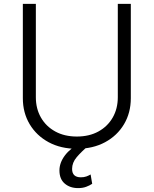

<svg xmlns="http://www.w3.org/2000/svg" viewBox="-20 -747 784 980"><path d="M581.3 -727.3H647.7V-245.7Q647.7 -171.5 613.1 -113.1Q578.5 -54.7 516.3 -21.1Q454.2 12.4 372.2 12.4Q290.5 12.4 228.3 -21.1Q166.2 -54.7 131.4 -113.1Q96.6 -171.5 96.6 -245.7V-727.3H163V-250.4Q163 -192.5 188.9 -147.2Q214.8 -101.9 261.9 -76Q308.9 -50.1 372.2 -50.1Q435.7 -50.1 482.6 -76Q529.5 -101.9 555.4 -147.2Q581.3 -192.5 581.3 -250.4ZM378.6 213.1Q337.4 213.1 310.4 190Q283.4 166.9 283.4 122.9Q283.4 83.5 311.4 46.2Q339.5 8.9 398.1 -23.4L429 -1.1Q395.6 27 371.8 54.9Q348 82.7 348 115.1Q348 158 392.8 158Q408.7 158 421 153.6Q433.2 149.1 442.5 143.5L450.6 191.1Q437.5 199.9 419.7 206.5Q402 213.1 378.6 213.1Z"/></svg>

Font: Inter Zeller Light
Style: Regular
Weight: 300
Designer: Rasmus Andersson; Joe Bland
Foundry: zeller
Version: Version 3.015;git-dec3a8cb1